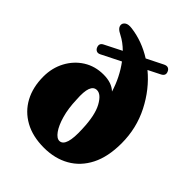

<svg xmlns="http://www.w3.org/2000/svg" viewBox="-216 -875 1006 1006"><g transform="rotate(45 287.0 -371.5)"><path d="M111.5 -554.5Q100.5 -579.5 124.5 -591L218.5 -638.5Q186 -670.5 152.5 -687.5Q132 -697.5 123.5 -707Q115 -716.5 115 -728Q115 -740.5 127.8 -749.5Q140.5 -758.5 168 -755Q253.5 -744 331.5 -695L422.5 -740.5Q437 -747.5 446.8 -743.5Q456.5 -739.5 461 -729Q473 -704.5 445.5 -691.5L381 -659Q459 -594.5 508 -498.5Q557 -402.5 557 -291Q557 -191.5 522.8 -124Q488.5 -56.5 427.2 -21.8Q366 13 285 13Q201.5 13 142 -20Q82.5 -53 51 -111.8Q19.5 -170.5 19.5 -249Q19.5 -313 47.5 -365.5Q75.5 -418 124.2 -448.8Q173 -479.5 235.5 -479.5Q296.5 -479.5 329.5 -447.5Q304.5 -529.5 255 -596L147.5 -542Q135 -536 125.5 -540.2Q116 -544.5 111.5 -554.5ZM228 -286Q230 -222.5 244 -173.5Q258 -124.5 278 -96.8Q298 -69 318 -69.5Q364.5 -71.5 358 -199.5Q354.5 -297.5 327 -347.5Q299.5 -397.5 268.5 -397.5Q244.5 -397.5 234.2 -370.5Q224 -343.5 228 -286Z"/></g></svg>

Font: Fraunces 72pt S050 Black
Style: Regular
Weight: 900
Version: Version 1.000; ttfautohint (v1.8.3)